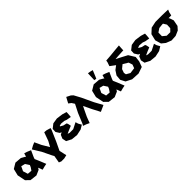

<svg xmlns="http://www.w3.org/2000/svg" viewBox="334 -2272 3982 3982"><g transform="rotate(-45 2325.0 -281.0)"><path d="M324.2 -267.6 342.8 -239.3 324.2 -195.3 281.2 -131.8 184.6 -139.6 151.4 -247.1 199.2 -347.7 287.1 -325.2ZM431.6 -493.2 407.2 -413.1 396.5 -426.8 313.5 -473.6 166 -485.4 48.8 -415 12.7 -265.6 48.8 -87.9 130.9 -7.8 286.1 10.7 401.4 -40 424.8 -78.1 461.9 17.6 540 -2.9 600.6 -14.6 542 -160.2 500 -256.8 513.7 -296.9 578.1 -438.5 492.2 -474.6Z M741.2 -507.8 675.8 -480.5 600.6 -438.5 710.9 -258.8 809.6 -54.7 834 -10.7 806.6 148.4 857.4 169.9H942.4L1021.5 151.4L985.4 -11.7L1074.2 -198.2L1175.8 -432.6L1188.5 -476.6L1095.7 -503.9L1034.2 -508.8L966.8 -322.3L902.3 -205.1L807.6 -364.3Z M1658.2 -477.5 1563.5 -505.9 1422.9 -525.4 1298.8 -505.9 1207 -433.6 1203.1 -348.6 1252 -270.5 1289.1 -252.9 1240.2 -228.5 1206.1 -146.5 1224.6 -57.6 1336.9 0 1476.6 13.7 1607.4 -14.6 1697.3 -68.4 1658.2 -137.7 1640.6 -197.3 1503.9 -127.9H1397.5L1356.4 -141.6L1357.4 -143.6L1429.7 -176.8L1519.5 -213.9L1505.9 -281.2L1492.2 -309.6L1415 -327.1L1352.5 -362.3L1354.5 -374L1404.3 -388.7L1494.1 -380.9L1546.9 -361.3L1648.4 -342.8L1655.3 -419.9Z M1875 -704.1 1844.7 -649.4 1807.6 -579.1 1863.3 -537.1 1903.3 -474.6 1812.5 -295.9 1721.7 -77.1 1696.3 -33.2 1763.7 -9.8 1835 23.4 1884.8 -108.4 1955.1 -256.8 1989.3 -325.2 2075.2 -145.5 2136.7 -29.3 2163.1 23.4 2230.5 -6.8 2302.7 -40 2204.1 -219.7 2085 -473.6 2006.8 -618.2 1966.8 -657.2Z M2540 -732.4 2536.1 -633.8 2532.2 -539.1 2582 -529.3 2604.5 -580.1 2657.2 -708 2604.5 -721.7ZM2620.1 -267.6 2638.7 -239.3 2620.1 -195.3 2577.1 -131.8 2480.5 -139.6 2447.3 -247.1 2495.1 -347.7 2583 -325.2ZM2727.5 -493.2 2703.1 -413.1 2692.4 -426.8 2609.4 -473.6 2461.9 -485.4 2344.7 -415 2308.6 -265.6 2344.7 -87.9 2426.8 -7.8 2582 10.7 2697.3 -40 2720.7 -78.1 2757.8 17.6 2835.9 -2.9 2896.5 -14.6 2837.9 -160.2 2795.9 -256.8 2809.6 -296.9 2874 -438.5 2788.1 -474.6Z M3181.6 -359.4 3185.5 -356.4 3293 -292 3321.3 -207 3292 -128.9 3168 -112.3 3082 -161.1 3073.2 -211.9 3101.6 -293ZM3402.3 -686.5 3284.2 -675.8 3125 -660.2 2995.1 -650.4 2988.3 -607.4 2959 -522.5 3072.3 -438.5 2989.3 -376 2926.8 -280.3 2917 -164.1 2970.7 -61.5 3099.6 3.9 3278.3 13.7 3421.9 -35.2 3465.8 -155.3 3479.5 -271.5 3394.5 -409.2 3261.7 -479.5 3153.3 -535.2 3230.5 -542 3395.5 -550.8V-585.9Z M3959 -477.5 3864.3 -505.9 3723.6 -525.4 3599.6 -505.9 3507.8 -433.6 3503.9 -348.6 3552.7 -270.5 3589.8 -252.9 3541 -228.5 3506.8 -146.5 3525.4 -57.6 3637.7 0 3777.3 13.7 3908.2 -14.6 3998 -68.4 3959 -137.7 3941.4 -197.3 3804.7 -127.9H3698.2L3657.2 -141.6L3658.2 -143.6L3730.5 -176.8L3820.3 -213.9L3806.6 -281.2L3793 -309.6L3715.8 -327.1L3653.3 -362.3L3655.3 -374L3705.1 -388.7L3794.9 -380.9L3847.7 -361.3L3949.2 -342.8L3956.1 -419.9Z M4650.4 -491.2 4479.5 -496.1H4283.2L4144.5 -466.8L4044.9 -375L4009.8 -229.5L4047.9 -98.6L4128.9 -33.2L4246.1 12.7L4374 5.9L4484.4 -42L4547.9 -113.3L4574.2 -250L4543.9 -339.8L4530.3 -358.4L4610.4 -359.4L4627 -434.6ZM4413.1 -286.1 4408.2 -186.5 4350.6 -127 4246.1 -127.9 4168.9 -191.4 4170.9 -295.9 4251 -349.6 4342.8 -359.4H4368.2Z"/></g></svg>

Font: MaokenAssortedSans-TC
Style: Regular
Weight: 500
Version: Version 0.83